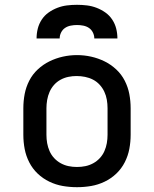

<svg xmlns="http://www.w3.org/2000/svg" viewBox="-20 -770 640 798"><path d="M300 8Q270 8 241 3Q212 -2 185 -15Q158 -28 136.5 -48.5Q115 -69 101.5 -95.5Q88 -122 82.5 -151Q77 -180 77 -210V-320Q77 -350 82.5 -379Q88 -408 101.5 -434.5Q115 -461 137 -481.5Q159 -502 185.5 -515Q212 -528 241 -534.5Q270 -541 300 -541Q330 -541 359 -534.5Q388 -528 414.5 -515Q441 -502 463 -481.5Q485 -461 498.5 -434.5Q512 -408 517.5 -379Q523 -350 523 -320V-210Q523 -180 517.5 -151Q512 -122 498.5 -95.5Q485 -69 463.5 -48.5Q442 -28 415 -15Q388 -2 359 3Q330 8 300 8ZM300 -76Q318 -76 335 -79.5Q352 -83 367.5 -91.5Q383 -100 395 -113Q407 -126 414 -142Q421 -158 424 -175Q427 -192 427 -210V-320Q427 -338 424 -355.5Q421 -373 413.5 -389Q406 -405 394 -418Q382 -431 366.5 -439Q351 -447 333.5 -450.5Q316 -454 298 -454Q281 -454 264 -450.5Q247 -447 231.5 -438.5Q216 -430 204.5 -417Q193 -404 186 -388Q179 -372 176 -354.5Q173 -337 173 -320V-210Q173 -192 176 -175Q179 -158 186 -142Q193 -126 205 -113Q217 -100 232.5 -91.5Q248 -83 265 -79.5Q282 -76 300 -76ZM132 -610Q132 -631 137 -651Q142 -671 153.5 -688.5Q165 -706 182 -718Q199 -730 218.5 -737.5Q238 -745 258.5 -747.5Q279 -750 300 -750Q321 -750 341.5 -747.5Q362 -745 381.5 -737.5Q401 -730 418 -718Q435 -706 446.5 -688.5Q458 -671 463 -651Q468 -631 468 -610H372Q372 -623 366 -635Q360 -647 349.5 -654Q339 -661 326 -663.5Q313 -666 300 -666Q287 -666 274 -663.5Q261 -661 250.5 -654Q240 -647 234 -635Q228 -623 228 -610Z"/></svg>

Font: Iosevka Curly Medium Extended
Style: Regular
Weight: 500
Width: 7
Monospace: yes
Designer: Belleve Invis
Foundry: Belleve Invis
Version: Version 11.1.0; ttfautohint (v1.8.3)